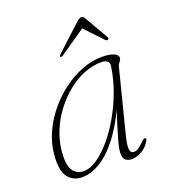

<svg xmlns="http://www.w3.org/2000/svg" viewBox="-123 -740 739 837"><g transform="rotate(-20 246.5 -321.5)"><path d="M355.5 -97Q344.5 -52.5 347.8 -35.8Q351 -19 364.5 -19Q375.5 -19 386.5 -26Q397.5 -33 414 -49.5Q420 -55.5 424 -57.8Q428 -60 431.5 -58.5Q435 -57 434.2 -53Q433.5 -49 431 -44.5Q416.5 -20 392.8 -6.2Q369 7.5 346.5 7.5Q328.5 7.5 317.8 -1.5Q307 -10.5 307 -31Q307 -42 309.5 -56.2Q312 -70.5 319 -95.8Q326 -121 339.5 -163.5Q353 -206 374.5 -272.5L381 -270.5Q343.5 -180.5 299.8 -118.2Q256 -56 209 -24.2Q162 7.5 116.5 7.5Q75 7.5 51.5 -22.2Q28 -52 33.5 -121.5Q37 -173.5 58.5 -222.5Q80 -271.5 114.5 -314Q149 -356.5 191.8 -388.5Q234.5 -420.5 281.5 -438.5Q328.5 -456.5 375 -456.5Q398.5 -456.5 414.5 -452.5Q430.5 -448.5 439 -441.8Q447.5 -435 447.5 -426Q447.5 -420.5 444 -415Q440.5 -409.5 436.2 -404Q432 -398.5 430.5 -392.5ZM69.5 -127Q64.5 -66 81.8 -40.5Q99 -15 132 -15Q160.5 -15 193.5 -37.2Q226.5 -59.5 259.5 -98.2Q292.5 -137 321 -186.5Q349.5 -236 370 -291.8Q390.5 -347.5 398.5 -404Q401 -421 391.5 -428.2Q382 -435.5 363.5 -435.5Q323.5 -435.5 283 -419.2Q242.5 -403 206 -373.2Q169.5 -343.5 140.2 -304.8Q111 -266 92.5 -220.5Q74 -175 69.5 -127ZM338.5 -603.5H335.5L414.5 -520Q417.5 -518 420.2 -517Q423 -516 425.5 -517.5Q428 -519 429 -522Q430 -525 428 -528.5L365 -637.5Q362 -643.5 358.5 -646.5Q355 -649.5 349.5 -649.5Q344 -649.5 338.8 -646.5Q333.5 -643.5 327 -637.5L209 -528.5Q205.5 -525 204.5 -522Q203.5 -519 205 -517.5Q207.5 -516 210.2 -517Q213 -518 217 -520Z"/></g></svg>

Font: Fraunces Thin
Style: Italic
Weight: 250
Italic angle: -16°
Version: Version 1.000;[b76b70a41]